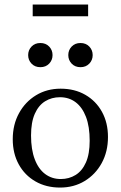

<svg xmlns="http://www.w3.org/2000/svg" viewBox="-20 -836 544 866"><path d="M254 -28.5Q291.5 -28.5 321 -46.8Q350.5 -65 367.5 -103.2Q384.5 -141.5 384.5 -201Q384.5 -265 367.8 -308.8Q351 -352.5 321 -375Q291 -397.5 250.5 -397.5Q213 -397.5 183.5 -379.2Q154 -361 137 -322.8Q120 -284.5 120 -225Q120 -161.5 136.8 -117.5Q153.5 -73.5 183.8 -51Q214 -28.5 254 -28.5ZM251 10Q188 10 139.8 -17.8Q91.5 -45.5 64.5 -94.8Q37.5 -144 37.5 -208Q37.5 -274 65.8 -325.5Q94 -377 142.8 -406.5Q191.5 -436 253.5 -436Q317 -436 365 -408.2Q413 -380.5 440 -331.5Q467 -282.5 467 -218Q467 -152 438.8 -100.5Q410.5 -49 361.8 -19.5Q313 10 251 10ZM162 -533Q137.5 -533 122.2 -549Q107 -565 107 -587.5Q107 -610 122.2 -626Q137.5 -642 162 -642Q186.5 -642 201.8 -626Q217 -610 217 -587.5Q217 -565 201.8 -549Q186.5 -533 162 -533ZM343 -533Q318.5 -533 303.2 -549Q288 -565 288 -587.5Q288 -610 303.2 -626Q318.5 -642 343 -642Q367.5 -642 382.8 -626Q398 -610 398 -587.5Q398 -565 382.8 -549Q367.5 -533 343 -533ZM127.5 -762.5V-815.5H377.5V-762.5Z"/></svg>

Font: Newsreader Text
Style: Regular
Weight: 400
Designer: Hugues Gentile
Foundry: Production Type
Version: Version 1.001